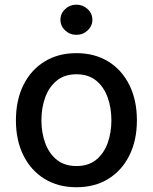

<svg xmlns="http://www.w3.org/2000/svg" viewBox="-20 -776 642 807"><path d="M301.1 11Q224.4 11 167.3 -24.1Q110.1 -59.3 78.5 -122.7Q46.9 -186.1 46.9 -270.2Q46.9 -355.1 78.5 -418.7Q110.1 -482.2 167.3 -517.4Q224.4 -552.6 301.1 -552.6Q378.2 -552.6 435.2 -517.4Q492.2 -482.2 523.8 -418.7Q555.4 -355.1 555.4 -270.2Q555.4 -186.1 523.8 -122.7Q492.2 -59.3 435.2 -24.1Q378.2 11 301.1 11ZM301.5 -78.1Q351.6 -78.1 384.1 -104.4Q416.5 -130.7 432.4 -174.5Q448.2 -218.4 448.2 -270.6Q448.2 -322.8 432.4 -366.8Q416.5 -410.9 384.1 -437.3Q351.6 -463.8 301.5 -463.8Q251.4 -463.8 218.8 -437.3Q186.1 -410.9 170.1 -366.8Q154.1 -322.8 154.1 -270.6Q154.1 -218.4 170.1 -174.5Q186.1 -130.7 218.8 -104.4Q251.4 -78.1 301.5 -78.1ZM301.1 -629.6Q273.4 -629.6 253.7 -648.3Q234 -666.9 234 -692.8Q234 -719.1 253.7 -737.7Q273.4 -756.4 301.1 -756.4Q328.5 -756.4 348.4 -737.7Q368.3 -719.1 368.3 -692.8Q368.3 -666.9 348.4 -648.3Q328.5 -629.6 301.1 -629.6Z"/></svg>

Font: Inter Zeller Medium
Style: Regular
Weight: 500
Designer: Rasmus Andersson; Joe Bland
Foundry: zeller
Version: Version 3.015;git-dec3a8cb1